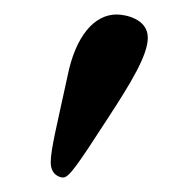

<svg xmlns="http://www.w3.org/2000/svg" viewBox="-20 -582 259 265"><path d="M141 -562C110 -562 84 -532 73 -476C59 -411 50 -376 50 -358C50 -341 62 -337 67 -337C75 -337 85 -351 129 -419C161 -468 184 -506 184 -530C184 -556 153 -562 141 -562Z"/></svg>

Font: Libertinus Sans
Style: Regular
Weight: 400
Designer: Philipp H. Poll, Khaled Hosny
Foundry: Caleb Maclennan
Version: Version 7.050;RELEASE